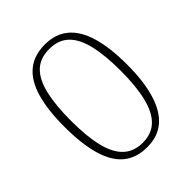

<svg xmlns="http://www.w3.org/2000/svg" viewBox="-206 -842 971 971"><g transform="rotate(-45 279.5 -357.0)"><path d="M280 10Q203 10 153.5 -30.5Q104 -71 80 -153.5Q56 -236 56 -359Q56 -479 79.5 -560.5Q103 -642 153 -683Q203 -724 281 -724Q355 -724 404.5 -683.5Q454 -643 478.5 -561.5Q503 -480 503 -358Q503 -238 478 -155.5Q453 -73 404 -31.5Q355 10 280 10ZM279 -22Q343 -22 382 -59.5Q421 -97 439.5 -172Q458 -247 458 -358Q458 -469 440.5 -543Q423 -617 384 -654.5Q345 -692 280 -692Q213 -692 174 -653.5Q135 -615 118 -540.5Q101 -466 101 -358Q101 -244 119.5 -169.5Q138 -95 177.5 -58.5Q217 -22 279 -22Z"/></g></svg>

Font: Noto Rashi Hebrew ExtraLight
Style: Regular
Weight: 250
Version: Version 1.006